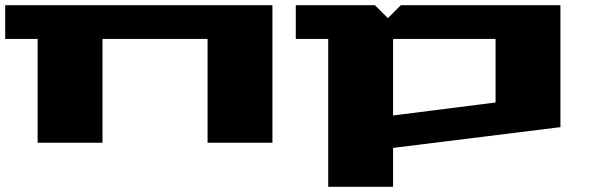

<svg xmlns="http://www.w3.org/2000/svg" viewBox="-20 -550 2270 740"><path d="M0 -400V-530H1030V0H780V-400H375V0H125V-400Z M1120 -400V-530H1425L1475 -480L1525 -530H2140V-60L1495 20V170H1245V-400ZM1495 -105 1890 -155V-400H1495Z"/></svg>

Font: Stalinist One
Style: Regular
Weight: 400
Designer: Jovanny Lemonad
Foundry: Alexey Maslov, Jovanny Lemonad
Version: Version 3.004